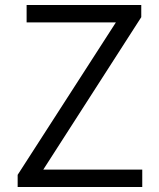

<svg xmlns="http://www.w3.org/2000/svg" viewBox="-20 -752 641 772"><path d="M51 -49 446 -662H87V-732H548V-683L154 -70H552V0H51Z"/></svg>

Font: Noto Sans CJK KR DemiLight
Style: Regular
Weight: 350
Designer: Ryoko NISHIZUKA à€õÀ (kana & ideographs); Paul D. Hunt (Latin, Greek & Cyrillic); Wenlong ZHANG NG  (bopomofo); Sandoll 
Foundry: Adobe Systems Incorporated
Version: Version 1.004 April 21, 2017